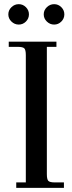

<svg xmlns="http://www.w3.org/2000/svg" viewBox="-20 -902 346 922"><path d="M35 -798.5Q20 -813 20 -833Q20 -853 35 -867.5Q50 -882 70 -882Q90 -882 104.5 -867.5Q119 -853 119 -833Q119 -813 104.5 -798.5Q90 -784 70 -784Q50 -784 35 -798.5ZM22 -677V-702H251V-677H205V-66Q205 -41 212 -33.5Q219 -26 244 -26H287V0H58V-26H104V-637Q104 -662 97 -669.5Q90 -677 65 -677ZM205 -798.5Q190 -813 190 -833Q190 -853 205 -867.5Q220 -882 240 -882Q260 -882 274.5 -867.5Q289 -853 289 -833Q289 -813 274.5 -798.5Q260 -784 240 -784Q220 -784 205 -798.5Z"/></svg>

Font: Dihjauti
Style: Bold
Weight: 700
Designer: T. Christopher White
Version: Version 3.0.0